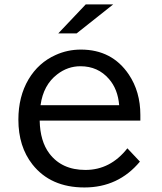

<svg xmlns="http://www.w3.org/2000/svg" viewBox="-20 -805 730 867"><path d="M367.2 -785.2H491.2L326.2 -654.3H243.2ZM613.8 -260.3H159.2Q161.1 -167.5 202.6 -112.3Q258.8 -37.6 365.7 -37.6Q478.5 -37.6 555.2 -135.3L611.8 -75.2Q514.6 41.5 361.3 41.5Q208.5 41.5 126.5 -62.5Q63 -143.1 63 -264.6Q63 -369.1 108.9 -446.8Q153.8 -522 231 -556.6Q284.7 -581.1 345.2 -581.1Q485.8 -581.1 561.5 -468.8Q613.8 -391.1 613.8 -286.1ZM518.1 -330.1Q512.2 -402.3 472.2 -448.2Q422.4 -505.9 343.3 -505.9Q285.6 -505.9 238.3 -469.2Q175.8 -421.4 163.1 -330.1Z"/></svg>

Font: BIZ UDPGothic
Style: Regular
Weight: 400
Designer: TypeBank Co., Ltd.
Foundry: Morisawa Inc.
Version: Version 1.051